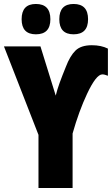

<svg xmlns="http://www.w3.org/2000/svg" viewBox="-20 -948 564 968"><path d="M351 -775Q424 -775 424 -851Q424 -928 351 -928Q279 -928 279 -851Q279 -775 351 -775ZM161 -775Q234 -775 234 -851Q234 -928 161 -928Q89 -928 89 -851Q89 -775 161 -775ZM184 -714H0L174 -268V0H346V-275Q378 -388 419 -475Q465 -573 496 -573Q507 -573 524 -566V-703Q490 -720 443 -720Q388 -720 360.5 -693Q333 -666 312 -611Q292 -562 280 -528.5Q268 -495 261 -466Z"/></svg>

Font: Noto Sans Display Condensed Black
Style: Regular
Weight: 900
Width: 3
Designer: Monotype Design team
Foundry: Monotype Imaging Inc.
Version: 1.000